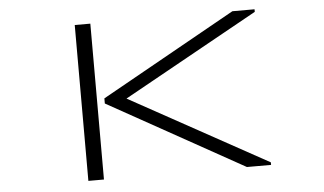

<svg xmlns="http://www.w3.org/2000/svg" viewBox="-50 -779 1451 859"><g transform="rotate(-5 676.0 -350.0)"><path d="M313.5 -700V0H383.5V-700ZM417 -338.5 1025.5 0H1134V-11.5L515.5 -352L1121 -688.5V-700H1021.5L417 -361.5Z"/></g></svg>

Font: Melete Light
Style: Regular
Weight: 300
Width: 6
Designer: Sora Sagano
Foundry: DOT COLON
Version: Version 0.200;FEAKit 1.0